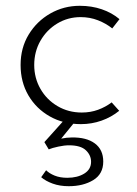

<svg xmlns="http://www.w3.org/2000/svg" viewBox="-20 -420 473 662"><path d="M391 -38Q364 -16 330 -4Q296 8 259 8Q199 8 152 -18.5Q105 -45 78 -91Q51 -137 51 -196Q51 -255 79 -301Q107 -347 153.5 -373.5Q200 -400 255 -400Q296 -400 331 -388Q366 -376 392 -354L367 -322Q346 -339 318 -350Q290 -361 258 -361Q214 -361 177.5 -339Q141 -317 119.5 -279.5Q98 -242 98 -196Q98 -151 119.5 -113.5Q141 -76 178.5 -54Q216 -32 262 -32Q292 -32 318 -41.5Q344 -51 365 -67ZM139 167Q150 178 168.5 185.5Q187 193 212 193Q247 193 270.5 178.5Q294 164 294 138Q294 115 276 98Q258 81 218 81Q202 81 181 85.5Q160 90 148 95L133 70L203 -8L239 -1L191 58Q210 54 227 54Q278 53 307 74.5Q336 96 336 137Q336 180 301.5 201Q267 222 217 222Q186 222 161.5 213Q137 204 122 191Z"/></svg>

Font: Synthetic Light
Style: Regular
Weight: 300
Designer: Santiago Orozco
Foundry: Typemade
Version: Version 2.000; ttfautohint (v1.8.4.7-5d5b)